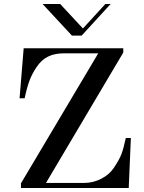

<svg xmlns="http://www.w3.org/2000/svg" viewBox="-20 -942 724 962"><path d="M193.4 -921.9H281.7L395.5 -799.3L507.8 -921.9H534.2L389.2 -763.7H340.3ZM78.1 -449.7 98.6 -700.2H597.7V-678.7L210.4 -25.4H401.4Q446.3 -25.4 487.3 -46.4Q528.3 -67.4 550.8 -101.6Q577.6 -141.6 588.1 -168.9Q598.6 -196.3 610.4 -250.5H635.7L625 0H85V-23.4L472.2 -674.8H299.8Q254.4 -674.8 221.2 -658.7Q188 -642.6 163.6 -606.4Q141.1 -573.2 128.2 -539.1Q115.2 -504.9 103.5 -449.7Z"/></svg>

Font: Theano Didot
Style: Regular
Weight: 400
Designer: Alexey Kryukov
Version: Version 2.0